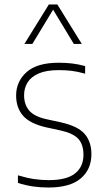

<svg xmlns="http://www.w3.org/2000/svg" viewBox="-20 -828 468 857"><path d="M196 9Q159 9 125.8 4Q92.5 -1 60 -11.5V-45.5Q100 -33.5 132.2 -28.8Q164.5 -24 197.5 -24Q277.5 -24 315 -53.8Q352.5 -83.5 352.5 -137Q352.5 -184 328.8 -209Q305 -234 249 -246L184.5 -260Q112 -277 82 -312.5Q52 -348 52 -401.5Q52 -464.5 98.8 -506.2Q145.5 -548 242.5 -548Q274.5 -548 303 -544.5Q331.5 -541 360 -533V-499Q327 -508.5 300 -511.8Q273 -515 242.5 -515Q187 -515 153 -500.2Q119 -485.5 103.2 -460.2Q87.5 -435 87.5 -403Q87.5 -362.5 109.5 -335.5Q131.5 -308.5 187 -296L251.5 -282Q328 -265 358 -230Q388 -195 388 -140Q388 -71.5 340 -31.2Q292 9 196 9ZM89 -632 198 -808H236L345 -632H309.5L210.5 -795.5H223.5L124.5 -632Z"/></svg>

Font: Encode Sans Condensed Thin Thin
Style: Regular
Weight: 250
Version: Version 3.002